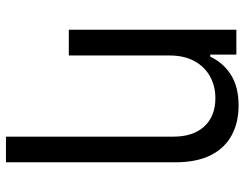

<svg xmlns="http://www.w3.org/2000/svg" viewBox="-106 -487 797 625"><g transform="rotate(90 292.5 -174.5)"><path d="M160.6 -328.1V0H76.7V-545.4H157.7V-460.4H164.6Q183.6 -502 222.9 -527.3Q262.2 -552.7 323.7 -552.7Q378.9 -552.7 420.7 -530Q462.4 -507.3 485.4 -461.7Q508.3 -416 508.3 -346.7V204.6H424.8V-340.8Q424.8 -404.8 391.6 -440.9Q358.4 -477.1 299.8 -477.1Q260.3 -477.1 228.8 -459.7Q197.3 -442.4 179 -408.9Q160.6 -375.5 160.6 -328.1Z"/></g></svg>

Font: Sahel VF Regular
Style: Regular
Weight: 400
Foundry: Saber Rastikerdar (saber.rastikerdar@gmail.com)
Version: Version 3.4.0